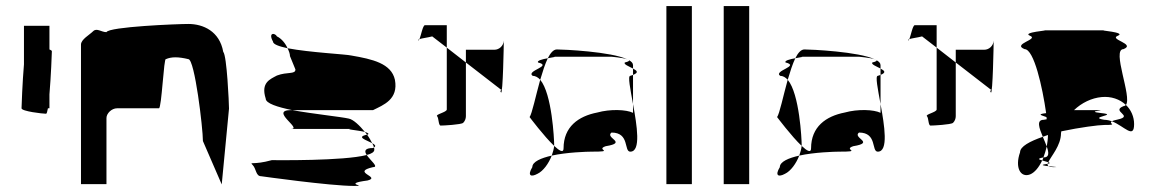

<svg xmlns="http://www.w3.org/2000/svg" viewBox="-20 -795 3796 633"><path d="M51 -438C51 -428 121 -420 132 -420C134 -420 136 -427 138 -438H143V-484C148 -542 151 -620 151 -626C151 -628 148 -630 143 -632V-710H59V-583C54 -525 51 -444 51 -438Z M247 -188H331V-406C331 -421 348 -438 366 -438H504C513 -438 520 -607 527 -600C545 -608 568 -608 601 -600C622 -600 649 -372 649 -330L711 -187L735 -437C735 -454 728 -612 716 -624C704 -692 650 -716 601 -716C566 -716 339 -707 331 -689C314 -689 299 -704 287 -692C275 -680 247 -665 247 -648Z M813 -251C825 -239 823 -214 841 -214C841 -214 1068 -182 1147 -182C1199 -182 1102 -188 1192 -200C1238 -212 1135 -227 1210 -244C1230 -244 1201 -266 1189 -284C1112 -264 891 -267 876 -267C815 -250 801 -263 813 -251ZM856 -470C856 -454 895 -442 943 -432H1210C1244 -449 1294 -467 1282 -532C1270 -586 1208 -600 1138 -612C1123 -616 1000 -622 928 -636C933 -626 936 -617 936 -610L954 -566C954 -549 927 -559 893 -546C871 -534 839 -523 856 -470ZM880 -658C863 -689 887 -687 893 -675C908 -668 921 -652 928 -636C900 -642 880 -649 880 -658ZM940 -370C977 -370 867 -432 940 -432H943C1015 -419 1104 -410 1130 -404C1145 -401 1166 -381 1183 -360C1159 -366 1104 -370 1147 -370ZM1183 -360C1185 -357 1188 -354 1190 -351H1192C1198 -354 1193 -357 1183 -360ZM1189 -284C1181 -296 1181 -307 1210 -307C1211 -308 1212 -308 1213 -309C1214 -306 1214 -303 1214 -301C1214 -294 1205 -288 1189 -284ZM1190 -351C1197 -342 1203 -331 1207 -323C1189 -333 1152 -343 1190 -351ZM1207 -323C1210 -318 1212 -313 1213 -309C1221 -314 1216 -318 1207 -323Z M1359 -662C1360 -661 1362 -663 1363 -666C1360 -665 1358 -663 1359 -662ZM1363 -666C1368 -678 1374 -712 1381 -712H1453V-638L1405 -675C1390 -671 1371 -669 1363 -666ZM1421 -412C1427 -406 1425 -381 1433 -381C1442 -381 1500 -384 1507 -390C1513 -396 1516 -404 1516 -412V-589L1453 -638V-434C1453 -425 1415 -418 1421 -412ZM1516 -589V-631H1610C1626 -631 1640 -644 1641 -661C1641 -647 1638 -484 1632 -490C1625 -497 1639 -500 1631 -500ZM1641 -662C1641 -662 1641 -661 1641 -661C1641 -661 1641 -662 1641 -662Z M1726 -409C1726 -409 1774 -345 1807 -314V-318C1807 -335 1800 -486 1761 -532C1746 -478 1734 -420 1726 -409ZM1735 -244C1718 -216 1730 -210 1752 -222C1771 -231 1789 -256 1799 -282C1764 -274 1735 -262 1735 -244ZM1736 -545C1713 -562 1803 -577 1754 -589C1749 -595 1769 -600 1786 -603C1777 -584 1769 -559 1761 -532C1754 -540 1745 -545 1736 -545ZM1786 -603C1805 -607 1821 -608 1798 -608H1996C1993 -608 2035 -605 2049 -599C1996 -625 1836 -632 1816 -632C1805 -632 1795 -621 1786 -603ZM1799 -282C1803 -293 1806 -304 1807 -314C1825 -297 1838 -290 1838 -306C1838 -377 1887 -412 1949 -424C1992 -436 2045 -434 2067 -423V-452C2080 -381 2094 -295 2058 -295C2036 -295 2057 -358 1996 -358C1973 -340 2051 -325 1977 -313C1941 -301 2011 -295 1930 -295C1916 -295 1848 -293 1799 -282ZM2040 -589C2035 -583 2054 -576 2067 -569V-580C2067 -587 2062 -592 2053 -597C2056 -595 2053 -592 2040 -589ZM2049 -599C2051 -598 2052 -598 2053 -597C2052 -598 2050 -598 2049 -599ZM2058 -545C2049 -545 2058 -502 2067 -452V-548ZM2067 -548V-569C2080 -562 2087 -556 2067 -548Z M2177 -188H2261V-775H2177Z M2366 -188H2450V-775H2366Z M2542 -409C2542 -409 2590 -345 2623 -314V-318C2623 -335 2616 -486 2577 -532C2562 -478 2550 -420 2542 -409ZM2551 -244C2534 -216 2546 -210 2568 -222C2587 -231 2605 -256 2615 -282C2580 -274 2551 -262 2551 -244ZM2552 -545C2529 -562 2619 -577 2570 -589C2565 -595 2585 -600 2602 -603C2593 -584 2585 -559 2577 -532C2570 -540 2561 -545 2552 -545ZM2602 -603C2621 -607 2637 -608 2614 -608H2812C2809 -608 2851 -605 2865 -599C2812 -625 2652 -632 2632 -632C2621 -632 2611 -621 2602 -603ZM2615 -282C2619 -293 2622 -304 2623 -314C2641 -297 2654 -290 2654 -306C2654 -377 2703 -412 2765 -424C2808 -436 2861 -434 2883 -423V-452C2896 -381 2910 -295 2874 -295C2852 -295 2873 -358 2812 -358C2789 -340 2867 -325 2793 -313C2757 -301 2827 -295 2746 -295C2732 -295 2664 -293 2615 -282ZM2856 -589C2851 -583 2870 -576 2883 -569V-580C2883 -587 2878 -592 2869 -597C2872 -595 2869 -592 2856 -589ZM2865 -599C2867 -598 2868 -598 2869 -597C2868 -598 2866 -598 2865 -599ZM2874 -545C2865 -545 2874 -502 2883 -452V-548ZM2883 -548V-569C2896 -562 2903 -556 2883 -548Z M2974 -662C2975 -661 2977 -663 2978 -666C2975 -665 2973 -663 2974 -662ZM2978 -666C2983 -678 2989 -712 2996 -712H3068V-638L3020 -675C3005 -671 2986 -669 2978 -666ZM3036 -412C3042 -406 3040 -381 3048 -381C3057 -381 3115 -384 3122 -390C3128 -396 3131 -404 3131 -412V-589L3068 -638V-434C3068 -425 3030 -418 3036 -412ZM3131 -589V-631H3225C3241 -631 3255 -644 3256 -661C3256 -647 3253 -484 3247 -490C3240 -497 3254 -500 3246 -500ZM3256 -662C3256 -662 3256 -661 3256 -661C3256 -661 3256 -662 3256 -662Z M3343 -293C3325 -242 3345 -208 3376 -220C3391 -226 3405 -243 3416 -266C3405 -269 3398 -272 3420 -276C3424 -287 3428 -299 3431 -312C3427 -322 3423 -333 3418 -344C3375 -329 3343 -312 3343 -293ZM3358 -633C3315 -650 3406 -665 3376 -677C3346 -689 3446 -695 3421 -695H3621C3596 -695 3696 -689 3665 -677C3635 -665 3726 -650 3684 -633C3644 -633 3713 -475 3692 -449C3672 -468 3643 -478 3612 -475C3579 -472 3546 -456 3521 -432H3589C3650 -432 3547 -429 3612 -422C3670 -416 3564 -409 3621 -400C3629 -400 3638 -398 3646 -395C3632 -387 3669 -383 3621 -383C3602 -383 3541 -375 3479 -362C3479 -360 3478 -358 3478 -356C3478 -315 3445 -280 3436 -260C3431 -262 3422 -264 3416 -266C3418 -269 3419 -272 3420 -276H3421C3440 -276 3438 -292 3431 -312C3433 -324 3435 -337 3435 -350C3429 -348 3424 -346 3418 -344C3406 -373 3396 -400 3421 -400C3425 -401 3429 -401 3431 -402C3431 -404 3430 -407 3430 -409C3418 -414 3394 -418 3429 -422C3417 -507 3389 -633 3358 -633ZM3429 -254C3431 -254 3433 -255 3434 -255C3433 -252 3434 -249 3437 -247C3421 -249 3407 -251 3429 -254ZM3434 -255C3444 -257 3442 -258 3436 -260C3435 -258 3434 -257 3434 -255ZM3437 -247C3440 -245 3444 -244 3452 -244C3475 -244 3455 -245 3437 -247ZM3646 -395C3687 -379 3719 -335 3719 -386C3719 -410 3709 -433 3692 -449C3690 -447 3687 -445 3684 -445C3641 -428 3720 -413 3665 -401C3655 -399 3649 -397 3646 -395Z"/></svg>

Font: bitstorm
Style: ext
Weight: 400
Version: Version 0.2